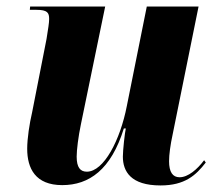

<svg xmlns="http://www.w3.org/2000/svg" viewBox="-20 -556 667 586"><path d="M470 10C544 10 578 -21 608 -60L603 -67C582 -39 554 -15 528 -15C507 -15 496 -31 496 -64C496 -84 500 -114 507 -146L586 -536H428L367 -232C347 -129 297 -32 245 -32C225 -32 214 -45 214 -78C214 -98 219 -139 227 -177L301 -536H72L71 -526H91C125 -526 130 -517 130 -498C130 -486 127 -469 122 -437L78 -213C70 -179 63 -133 63 -102C63 -42 88 9 170 9C252 9 319 -38 358 -164H364C361 -152 355 -97 355 -78C355 -33 379 10 470 10Z"/></svg>

Font: Noto Serif Display Condensed ExtraBold
Style: Italic
Weight: 800
Width: 3
Italic angle: -12°
Designer: Monotype Design Team
Foundry: Monotype Imaging Inc.
Version: Version 2.009